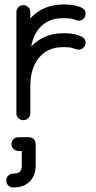

<svg xmlns="http://www.w3.org/2000/svg" viewBox="-20 -535 427 855"><path d="M115 -30Q115 -18 106 -9Q97 0 84 0Q71 0 62 -9Q53 -18 53 -30V-481Q53 -494 62 -503Q71 -512 84 -512Q97 -512 106 -503Q115 -494 115 -481V-453Q142 -483 179 -499Q216 -515 259 -515H271Q311 -515 341 -502Q361 -494 361 -474Q361 -460 351 -451Q341 -442 328 -443Q317 -446 304 -450Q291 -454 271 -454H259Q203 -454 166.5 -421Q130 -388 119 -328Q146 -356 181.5 -371.5Q217 -387 259 -387H271Q310 -387 341 -373Q361 -365 361 -344Q361 -331 351 -322Q341 -313 328 -314Q317 -316 304 -320.5Q291 -325 271 -325H259Q193 -325 154 -278.5Q115 -232 115 -151ZM39 300Q26 300 17 291Q8 282 8 269Q8 256 17 247Q26 238 39 238Q60 238 68.5 229.5Q77 221 77 201V137H61Q49 137 40 128Q31 119 31 107Q31 94 40 85Q49 76 61 76H105Q139 76 139 110V201Q139 246 112.5 273Q86 300 39 300Z"/></svg>

Font: Libertine Sup Medium
Style: Regular
Weight: 500
Designer: Bastien Sozeau
Foundry: NBR — Bastien Sozeau
Version: Version 2.003; ttfautohint (v1.8.4.7-5d5b);gftools[0.9.33]